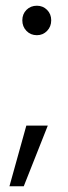

<svg xmlns="http://www.w3.org/2000/svg" viewBox="-20 -528 237 671"><path d="M109 -405Q87 -405 72.5 -420Q58 -435 58 -457Q58 -479 72.5 -493.5Q87 -508 109 -508Q130 -508 144.5 -493.5Q159 -479 159 -457Q159 -435 144.5 -420Q130 -405 109 -405ZM13 123 72 -89H147L63 123Z"/></svg>

Font: DM Sans 36pt Light
Style: Regular
Weight: 300
Designer: Colophon Foundry, Jonny Pinhorn
Foundry: Colophon Foundry
Version: Version 4.004;gftools[0.9.30]